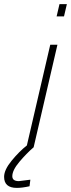

<svg xmlns="http://www.w3.org/2000/svg" viewBox="-55 -718 346 936"><path d="M27 198Q-35 198 -35 144Q-35 110 2 65Q39 20 76 -9L190 -500H225L109 0Q74 30 39.5 71Q5 112 5 141Q5 165 37 165L93 158L89 190Q53 198 27 198ZM221 -638 235 -698H271L257 -638Z"/></svg>

Font: TitilliumWebThinItalic
Style: Thin Italic
Weight: 200
Italic angle: -13°
Version: Version 1.001;PS 57.000;hotconv 1.0.70;makeotf.lib2.5.55311